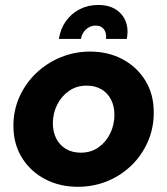

<svg xmlns="http://www.w3.org/2000/svg" viewBox="-20 -730 663 763"><path d="M289.3 12.3Q217 12.3 159 -18.2Q101 -48.7 67.2 -103.3Q33.3 -158 33.3 -229.7Q33.3 -292.7 57.8 -346.3Q82.3 -400 124.7 -440.2Q167 -480.3 222 -502.7Q277 -525 338.3 -525Q410 -525 467.2 -494.5Q524.3 -464 557.8 -409.5Q591.3 -355 591 -282.3Q591 -220.3 567.3 -166.5Q543.7 -112.7 502.2 -72.5Q460.7 -32.3 406.2 -10Q351.7 12.3 289.3 12.3ZM301 -123.3Q342 -123.3 372 -144.8Q402 -166.3 418.3 -200.5Q434.7 -234.7 434.7 -273.7Q434.7 -308 421.3 -334.2Q408 -360.3 383.2 -375Q358.3 -389.7 324.3 -389.7Q284 -389.7 253.8 -368.5Q223.7 -347.3 206.8 -313.2Q190 -279 190 -239.7Q190 -206.7 203.3 -180Q216.7 -153.3 241.8 -138.3Q267 -123.3 301 -123.3ZM214 -575.3Q220.3 -615.7 241.8 -645.8Q263.3 -676 296.5 -693.2Q329.7 -710.3 370.3 -710.3Q431.7 -710.3 463.3 -672.3Q495 -634.3 484 -575.3H401Q403 -589.3 399.2 -601.3Q395.3 -613.3 385.8 -620.8Q376.3 -628.3 359.7 -628.3Q338.7 -628.3 322 -613.3Q305.3 -598.3 301.7 -575.3Z"/></svg>

Font: MuseoModerno Thin
Style: Italic
Weight: 100
Italic angle: -9°
Designer: Pablo Cosgaya, Héctor Gatti, Marcela Romero, and the Authors of The MuseoModerno Project.
Foundry: Omnibus-Type Team
Version: Version 1.003